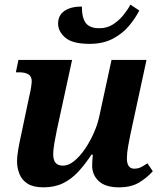

<svg xmlns="http://www.w3.org/2000/svg" viewBox="-20 -793 687 823"><path d="M364 -605Q291 -605 260 -631.5Q229 -658 229 -692Q229 -727 256 -746Q283 -765 331 -765Q331 -716 348 -694Q365 -672 406 -672Q439 -672 464.5 -688.5Q490 -705 509 -728.5Q528 -752 539 -773L577 -748Q560 -714 532 -681Q504 -648 462.5 -626.5Q421 -605 364 -605ZM166 10Q123 10 98.5 -5.5Q74 -21 63.5 -47Q53 -73 53 -102Q53 -121 58 -151Q63 -181 70 -212L106 -383Q111 -403 113.5 -420.5Q116 -438 116 -445Q116 -466 101.5 -474.5Q87 -483 63 -483H48L59 -536H289L224 -237Q218 -209 213 -179.5Q208 -150 208 -131Q208 -117 212 -106Q216 -95 225.5 -89Q235 -83 251 -83Q273 -83 297 -102Q321 -121 342.5 -152Q364 -183 381 -220.5Q398 -258 406 -296L458 -536H608L539 -217Q534 -193 529 -165Q524 -137 524 -113Q524 -92 532 -81Q540 -70 555 -70Q571 -70 583.5 -76Q596 -82 612 -93L635 -59Q610 -31 576 -10.5Q542 10 490 10Q432 10 403.5 -16.5Q375 -43 375 -84Q375 -96 376 -107.5Q377 -119 378 -130H372Q345 -89 315.5 -57Q286 -25 250 -7.5Q214 10 166 10Z"/></svg>

Font: Noto Serif
Style: Italic
Weight: 400
Italic angle: -12°
Designer: Monotype Design Team
Foundry: Monotype Imaging Inc.
Version: Version 2.013